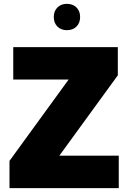

<svg xmlns="http://www.w3.org/2000/svg" viewBox="-20 -977 666 997"><path d="M596.7 0H29.3V-141.6L336.4 -564H48.8V-732.4H591.8V-585.9L288.1 -168.5H596.7ZM327.6 -820.3Q296.9 -820.3 278.1 -839.1Q259.3 -857.9 259.3 -888.7Q259.3 -919.4 278.1 -938.2Q296.9 -957 327.6 -957Q358.4 -957 377.2 -938.2Q396 -919.4 396 -888.7Q396 -857.9 377.2 -839.1Q358.4 -820.3 327.6 -820.3Z"/></svg>

Font: Kumbh Sans Black
Style: Regular
Weight: 900
Version: Version 1.005